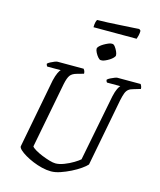

<svg xmlns="http://www.w3.org/2000/svg" viewBox="-147 -1153 1044 1256"><g transform="rotate(15 374.5 -524.5)"><path d="M320 0Q290 0 257.5 -8Q225 -16 195 -28.5Q165 -41 140.5 -55.5Q116 -70 101.5 -83.5Q87 -97 87 -107L177 -577Q185 -611 194.5 -631Q204 -651 211 -656H119Q118 -658 115 -662.5Q112 -667 112 -674Q118 -680 131 -687Q144 -694 157 -699Q170 -704 176 -704H353Q356 -701 360 -693Q364 -685 364 -673L318 -660Q288 -652 275 -634.5Q262 -617 253 -574L167 -128Q173 -119 193 -107Q213 -95 240 -84Q267 -73 292.5 -65.5Q318 -58 335 -58Q360 -58 392.5 -70.5Q425 -83 453 -100Q481 -117 493 -128L581 -577Q589 -613 598.5 -632Q608 -651 614 -656H524Q522 -658 519.5 -662.5Q517 -667 517 -674Q524 -681 537 -687.5Q550 -694 563 -699Q576 -704 580 -704H739Q741 -700 745 -693Q749 -686 749 -673L702 -659Q682 -654 670 -644.5Q658 -635 651 -617Q644 -599 637 -566L549 -108Q537 -94 510.5 -75.5Q484 -57 450 -40Q416 -23 382 -11.5Q348 0 320 0ZM453 -787Q445 -787 434.5 -799Q424 -811 415.5 -826.5Q407 -842 407 -852Q407 -860 417.5 -870.5Q428 -881 443 -889.5Q458 -898 471.5 -904Q485 -910 493 -910Q502 -910 511.5 -897.5Q521 -885 528 -869.5Q535 -854 535 -843Q535 -836 525.5 -826Q516 -816 502.5 -807.5Q489 -799 475 -793Q461 -787 453 -787ZM446 -787Q438 -787 427.5 -799Q417 -811 409 -826.5Q401 -842 401 -852Q401 -861 411.5 -871Q422 -881 436.5 -889.5Q451 -898 465 -904Q479 -910 487 -910Q495 -910 505 -897.5Q515 -885 521.5 -869.5Q528 -854 528 -843Q528 -836 518.5 -826Q509 -816 495.5 -807.5Q482 -799 468 -793Q454 -787 446 -787ZM345 -983Q345 -1004 348.5 -1017.5Q352 -1031 356 -1035Q386 -1035 426.5 -1037Q467 -1039 509 -1041.5Q551 -1044 585.5 -1046Q620 -1048 638 -1049L648 -1040Q648 -1023 644 -1006.5Q640 -990 637 -983Z"/></g></svg>

Font: Texturina Medium 12pt Light
Style: Italic
Weight: 300
Italic angle: -11°
Version: Version 1.002